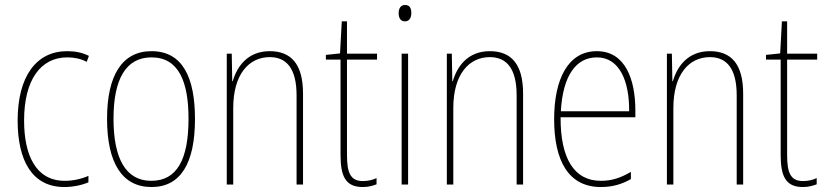

<svg xmlns="http://www.w3.org/2000/svg" viewBox="-20 -743 3328 773"><path d="M239 10C274 10 311 2 336 -9V-35C307 -22 273 -15 241 -15C125 -15 77 -117 77 -258C77 -422 144 -512 251 -512C278 -512 305 -507 329 -494L338 -518C312 -531 284 -537 250 -537C126 -537 51 -435 51 -258C51 -97 109 10 239 10Z M765 -264C765 -428 717 -537 590 -537C472 -537 411 -440 411 -265C411 -88 471 10 590 10C708 10 765 -87 765 -264ZM437 -265C437 -423 486 -512 590 -512C700 -512 739 -413 739 -265C739 -102 693 -15 589 -15C485 -15 437 -107 437 -265Z M1066 -537C977 -537 934 -475 917 -416H915L913 -527H893V0H919V-308C919 -445 983 -513 1066 -513C1133 -513 1174 -468 1174 -359V0H1200V-366C1200 -485 1152 -537 1066 -537Z M1441 -14C1390 -14 1377 -49 1377 -119V-503H1498V-527H1377V-657H1356L1349 -528L1292 -522V-503H1351V-120C1351 -37 1369 10 1440 10C1464 10 1480 5 1496 -1V-26C1482 -19 1462 -14 1441 -14Z M1611 -723C1591 -723 1585 -706 1585 -690C1585 -672 1592 -657 1610 -657C1628 -657 1636 -671 1636 -691C1636 -707 1631 -723 1611 -723ZM1623 -527H1597V0H1623Z M1952 -537C1863 -537 1820 -475 1803 -416H1801L1799 -527H1779V0H1805V-308C1805 -445 1869 -513 1952 -513C2019 -513 2060 -468 2060 -359V0H2086V-366C2086 -485 2038 -537 1952 -537Z M2383 -537C2266 -537 2211 -423 2211 -263C2211 -97 2268 10 2399 10C2447 10 2485 -2 2520 -22V-51C2477 -26 2442 -15 2399 -15C2291 -15 2236 -106 2237 -271H2538V-298C2538 -424 2497 -537 2383 -537ZM2383 -512C2474 -512 2514 -417 2513 -295H2238C2246 -440 2300 -512 2383 -512Z M2838 -537C2749 -537 2706 -475 2689 -416H2687L2685 -527H2665V0H2691V-308C2691 -445 2755 -513 2838 -513C2905 -513 2946 -468 2946 -359V0H2972V-366C2972 -485 2924 -537 2838 -537Z M3213 -14C3162 -14 3149 -49 3149 -119V-503H3270V-527H3149V-657H3128L3121 -528L3064 -522V-503H3123V-120C3123 -37 3141 10 3212 10C3236 10 3252 5 3268 -1V-26C3254 -19 3234 -14 3213 -14Z"/></svg>

Font: Noto Sans Thai Cond Thin
Style: Regular
Weight: 100
Width: 3
Designer: Monotype Design Team
Foundry: Monotype Imaging Inc.
Version: Version 2.002